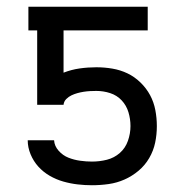

<svg xmlns="http://www.w3.org/2000/svg" viewBox="-20 -540 540 568"><path d="M252 8Q231 8 209.5 5.5Q188 3 167 -3Q146 -9 127 -20Q108 -31 93.5 -47Q79 -63 70.5 -83.5Q62 -104 62 -125H140Q141 -108 153.5 -94Q166 -80 182.5 -73.5Q199 -67 217 -64.5Q235 -62 252 -62Q275 -62 296.5 -67.5Q318 -73 334.5 -87.5Q351 -102 358.5 -123.5Q366 -145 366 -167Q366 -188 360 -208Q354 -228 340 -243Q326 -258 306 -264.5Q286 -271 265 -271Q256 -271 246.5 -270.5Q237 -270 227.5 -268.5Q218 -267 209 -264.5Q200 -262 191.5 -258Q183 -254 176 -247Q169 -240 168 -230H90V-450H64V-520H417V-450H168V-325Q191 -334 215.5 -337.5Q240 -341 265 -341Q289 -341 312.5 -337Q336 -333 357 -323Q378 -313 395.5 -296Q413 -279 424 -258.5Q435 -238 439.5 -214.5Q444 -191 444 -167Q444 -142 439 -118Q434 -94 421.5 -72.5Q409 -51 390 -35Q371 -19 348.5 -9Q326 1 301.5 4.5Q277 8 252 8Z"/></svg>

Font: Iosevka
Style: Regular
Weight: 400
Monospace: yes
Designer: Belleve Invis
Foundry: Belleve Invis
Version: Version 33.2.3; ttfautohint (v1.8.4)